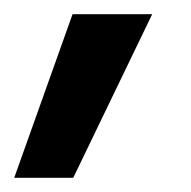

<svg xmlns="http://www.w3.org/2000/svg" viewBox="-44 -142 269 270"><path d="M-24 108 58 -122H170L59 108Z"/></svg>

Font: Ysabeau Infant
Style: Bold Italic
Weight: 700
Italic angle: -12°
Designer: Christian Thalmann (Catharsis Fonts)
Version: Version 2.001;gftools[0.9.30]; featfreeze: ss01,ss02,lnum